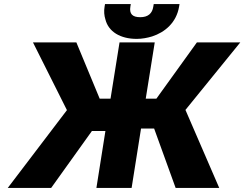

<svg xmlns="http://www.w3.org/2000/svg" viewBox="-20 -918 1194 938"><path d="M18 0H230L429 -278H495L451 0H623L669 -290H733L838 0H1051L886 -381L1154 -711H942L744 -436H692L736 -711H564L520 -436H467L353 -711H141L307 -380ZM491 -886C487 -863 489 -842 495 -823C510 -763 568 -728 648 -728C674 -728 700 -733 723 -740C785 -760 842 -807 855 -886L857 -898H731L729 -886C724 -852 703 -834 665 -834C627 -834 611 -850 617 -886L619 -898H493Z"/></svg>

Font: Asimov Pro
Style: UltObl
Weight: 900
Designer: Google
Version: Version 2.000980; 2014